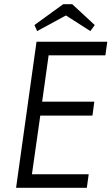

<svg xmlns="http://www.w3.org/2000/svg" viewBox="-20 -900 534 920"><path d="M396 0H57L155 -700H494L485 -635H213L182 -413H432L423 -346H173L133 -65H405ZM283 -880H326L434 -780L413 -751L296 -826L158 -751L145 -780Z"/></svg>

Font: Gudea
Style: Italic
Weight: 400
Version: Version 1.002